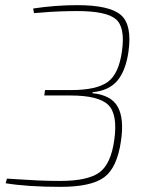

<svg xmlns="http://www.w3.org/2000/svg" viewBox="-20 -718 580 746"><path d="M112 -667 109 -685Q196 -698 280 -698Q406 -698 450 -659.5Q494 -621 479 -516Q468 -442 435.5 -404Q403 -366 341 -360L338 -356Q412 -349 437.5 -303Q463 -257 450 -170Q435 -66 384.5 -29Q334 8 215 8Q87 8 2 -6L7 -24Q14 -24 47.5 -21.5Q81 -19 125 -17Q169 -15 214 -15Q320 -15 365.5 -47.5Q411 -80 424 -174Q438 -274 400.5 -310.5Q363 -347 254 -347H152L155 -368H255Q355 -368 398.5 -399.5Q442 -431 454 -520Q467 -613 429.5 -644Q392 -675 281 -675Q244 -675 208 -673.5Q172 -672 144.5 -669.5Q117 -667 112 -667Z"/></svg>

Font: Ezarion Thin
Style: Italic
Weight: 250
Italic angle: -8°
Designer: Natanael Gama
Version: Version 1.001;PS 001.001;hotconv 1.0.70;makeotf.lib2.5.58329